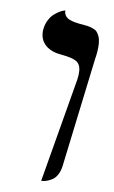

<svg xmlns="http://www.w3.org/2000/svg" viewBox="-46 -592 376 631"><g transform="rotate(5 142.5 -276.5)"><path d="M113.8 5.9 203.1 -335.9Q207 -352.1 207 -365.2Q207 -388.2 192.1 -397.7Q177.2 -407.2 143.1 -413.1Q111.3 -418.5 93.8 -435.5Q76.2 -452.6 76.2 -478Q76.2 -488.3 78.1 -494.1Q81.5 -509.8 89.6 -522.2Q97.7 -534.7 106.7 -541.3Q115.7 -547.9 124.3 -552.2Q132.8 -556.6 138.7 -557.6L144 -559.1V-556.2Q144 -546.9 148.9 -539.8Q153.8 -532.7 163.3 -528.6Q172.9 -524.4 179 -522.9Q185.1 -521.5 195.8 -519Q210.9 -516.6 219 -514.9Q227.1 -513.2 237.1 -509Q247.1 -504.9 251.7 -499.3Q256.3 -493.7 259.8 -484.1Q263.2 -474.6 263.2 -460.9Q263.2 -438.5 254.9 -405.8L180.2 -50.8Q176.3 -31.7 167.7 -19.3Q159.2 -6.8 148.2 -2Q137.2 2.9 130.6 4.4Q124 5.9 117.2 5.9Z"/></g></svg>

Font: Common Serif SemiBold
Style: Italic
Weight: 600
Italic angle: -12°
Designer: Philipp H. Poll, Khaled Hosny
Foundry: Stefan Peev, Context Ltd.
Version: Version 1.026